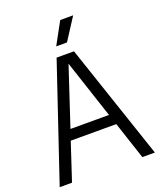

<svg xmlns="http://www.w3.org/2000/svg" viewBox="-168 -1052 971 1157"><g transform="rotate(-20 317.0 -473.0)"><path d="M541.5 0 462 -240.5H170L90.5 0H11.5L261 -740H372.5L622 0ZM192.5 -307.5H439.5L316 -681ZM282 -804.5 359 -945.5H442L351 -804.5Z"/></g></svg>

Font: Encode Sans Semi Condensed
Style: Regular
Weight: 400
Width: 4
Designer: Multiple Designers
Foundry: Impallari Type
Version: Version 2.000